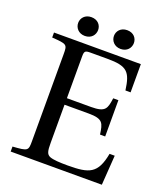

<svg xmlns="http://www.w3.org/2000/svg" viewBox="-151 -945 908 1049"><g transform="rotate(20 303.0 -420.5)"><path d="M141 -787C141 -759 162 -732 199 -732C237 -732 257 -759 257 -787C257 -815 237 -841 199 -841C162 -841 141 -815 141 -787ZM349 -787C349 -759 370 -732 407 -732C445 -732 465 -759 465 -787C465 -815 445 -841 407 -841C370 -841 349 -815 349 -787ZM35 0H565L577 -173H547C524 -51 479 -35 353 -35C306 -35 270 -37 249 -45C228 -54 224 -71 224 -120V-341H364C449 -341 453 -317 462 -254H492V-465H462C453 -403 449 -379 364 -379H224V-621C224 -653 229 -657 261 -657H359C473 -657 496 -632 510 -528H540V-692H35V-663C123 -657 125 -655 125 -599V-93C125 -37 123 -35 35 -29Z"/></g></svg>

Font: Lingua Franca
Style: Regular
Weight: 400
Version: Version 1.19